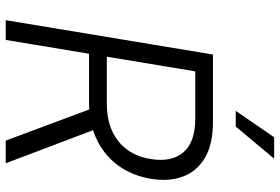

<svg xmlns="http://www.w3.org/2000/svg" viewBox="-174 -808 982 674"><g transform="rotate(90 317.0 -471.0)"><path d="M50.8 0 171.4 -727.5H408.7Q486.3 -727.5 533.9 -699.5Q581.5 -671.4 599.9 -621.8Q618.2 -572.3 607.4 -508.3Q596.7 -444.8 562 -396.2Q527.3 -347.7 470.7 -320.1Q414.1 -292.5 336.9 -292.5H137.7L148.4 -355H342.8Q399.9 -355 440.7 -374Q481.4 -393.1 506.1 -427.5Q530.8 -461.9 538.1 -508.3Q550.3 -581.5 514.9 -623.5Q479.5 -665.5 396.5 -665.5H230.5L120.1 0ZM473.6 0 351.1 -328.6H428.7L553.2 0ZM369.1 -807.6 461.9 -942.4H537.1L424.3 -807.6Z"/></g></svg>

Font: Inter Light
Style: Italic
Weight: 300
Italic angle: -9.3988°
Designer: Rasmus Andersson
Foundry: rsms
Version: Version 4.001;git-66647c0bb